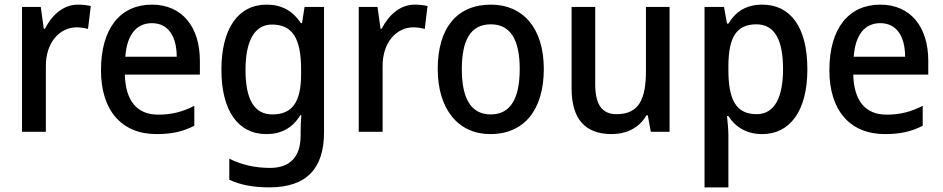

<svg xmlns="http://www.w3.org/2000/svg" viewBox="-20 -569 4073 829"><path d="M317 -549C252 -549 204 -503 174 -445H169L156 -539H75V0H178V-282C177 -386 238 -451 311 -451C327 -451 346 -448 360 -444L372 -543C355 -547 334 -549 317 -549Z M636 -549C500 -549 416 -447 416 -266C416 -92 505 10 656 10C722 10 770 -1 819 -26V-112C767 -86 722 -74 663 -74C572 -74 522 -133 519 -247H843V-307C843 -452 767 -549 636 -549ZM636 -469C709 -469 743 -408 743 -324H521C528 -419 569 -469 636 -469Z M1131 -549C1009 -549 936 -446 936 -268C936 -91 1008 10 1130 10C1194 10 1243 -16 1277 -72H1281C1279 -52 1278 -19 1278 0V17C1278 110 1230 156 1146 156C1083 156 1023 143 970 116V207C1019 230 1075 240 1143 240C1305 240 1379 157 1379 3V-539H1295L1284 -469H1279C1243 -524 1194 -549 1131 -549ZM1154 -463C1241 -463 1280 -406 1280 -270V-248C1280 -127 1241 -75 1156 -75C1079 -75 1040 -138 1040 -267C1040 -394 1080 -463 1154 -463Z M1771 -549C1706 -549 1658 -503 1628 -445H1623L1610 -539H1529V0H1632V-282C1631 -386 1692 -451 1765 -451C1781 -451 1800 -448 1814 -444L1826 -543C1809 -547 1788 -549 1771 -549Z M2328 -271C2328 -450 2236 -549 2100 -549C1952 -549 1870 -447 1870 -271C1870 -97 1959 10 2097 10C2245 10 2328 -97 2328 -271ZM1974 -270C1974 -396 2012 -464 2099 -464C2185 -464 2224 -396 2224 -271C2224 -145 2185 -75 2099 -75C2012 -75 1974 -146 1974 -270Z M2871 -539H2769V-263C2769 -141 2739 -76 2642 -76C2579 -76 2550 -118 2550 -205V-539H2448V-187C2448 -56 2506 10 2621 10C2683 10 2740 -16 2771 -71H2777L2790 0H2871Z M3271 -549C3200 -549 3155 -517 3125 -467H3119L3106 -539H3022V240H3125V15C3125 -8 3122 -41 3119 -68H3125C3153 -23 3201 10 3271 10C3390 10 3466 -89 3466 -270C3466 -455 3391 -549 3271 -549ZM3246 -464C3326 -464 3361 -394 3361 -271C3361 -148 3324 -76 3247 -76C3156 -76 3125 -141 3125 -268V-287C3126 -407 3159 -464 3246 -464Z M3781 -549C3645 -549 3561 -447 3561 -266C3561 -92 3650 10 3801 10C3867 10 3915 -1 3964 -26V-112C3912 -86 3867 -74 3808 -74C3717 -74 3667 -133 3664 -247H3988V-307C3988 -452 3912 -549 3781 -549ZM3781 -469C3854 -469 3888 -408 3888 -324H3666C3673 -419 3714 -469 3781 -469Z"/></svg>

Font: Noto Sans Devanagari UI SemiCondensed Medium
Style: Regular
Weight: 500
Width: 4
Designer: Jelle Bosma - Monotype Design Team
Foundry: Monotype Imaging Inc.
Version: Version 2.004